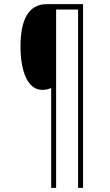

<svg xmlns="http://www.w3.org/2000/svg" viewBox="-20 -831 530 927"><path d="M381 76V-811H206C117 -811 79 -735 79 -606C79 -488 113 -397 184 -397C202 -397 212 -400 227 -406V76H251V-785H357V76Z"/></svg>

Font: Noto Sans Tamil UI Condensed Thin
Style: Regular
Weight: 100
Width: 3
Designer: Jelle Bosma - Monotype Design Team
Foundry: Monotype Imaging Inc.
Version: Version 2.004